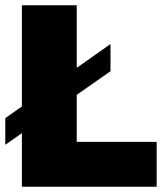

<svg xmlns="http://www.w3.org/2000/svg" viewBox="-20 -708 630 728"><path d="M63 0V-688H271V-170H574V0ZM0 -159V-260L399 -541V-438Z"/></svg>

Font: Archivo SemiCondensed Black
Style: Regular
Weight: 900
Width: 4
Designer: Hector Gatti
Foundry: Omnibus-Type
Version: Version 2.001